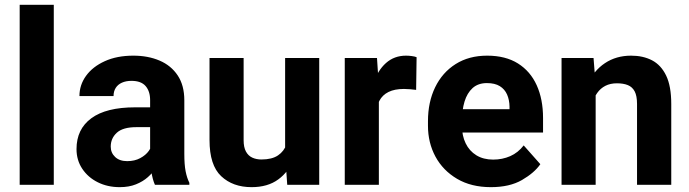

<svg xmlns="http://www.w3.org/2000/svg" viewBox="-20 -770 2869 800"><path d="M204.1 0H62V-750H204.1Z M605.5 -353Q605.5 -389.6 586.7 -411.4Q567.9 -433.1 527.8 -433.1Q504.9 -433.1 488 -425.5Q471.2 -418 462.2 -403.8Q453.1 -389.6 453.1 -369.6H311Q311 -416 338.6 -454.1Q366.2 -492.2 416.7 -515.1Q467.3 -538.1 535.6 -538.1Q596.7 -538.1 644.8 -517.6Q692.9 -497.1 720.5 -455.6Q748 -414.1 748 -352.1V-128.9Q748 -84 753.4 -56.4Q758.8 -28.8 769 -8.3V0H625.5Q615.7 -22 610.6 -54.9Q605.5 -87.9 605.5 -121.6ZM624 -240.2H548.3Q492.2 -240.2 466.8 -217Q441.4 -193.8 441.4 -159.2Q441.4 -133.3 459.7 -116Q478 -98.6 509.8 -98.6Q541 -98.6 564.2 -111.1Q587.4 -123.5 600.1 -141.4Q612.8 -159.2 612.3 -174.3L650.4 -112.8Q643.6 -92.8 630.1 -71.5Q616.7 -50.3 596.2 -32Q575.7 -13.7 546.6 -2Q517.6 9.8 479 9.8Q428.2 9.8 387.5 -10.5Q346.7 -30.8 322.8 -66.7Q298.8 -102.5 298.8 -148.9Q298.8 -231.9 360.6 -277.3Q422.4 -322.8 543 -322.8H624Z M1168 -528.3H1310.1V0H1176.8L1168 -127ZM1226.6 -237.3Q1226.6 -166 1205.1 -110.4Q1183.6 -54.7 1139.6 -22.5Q1095.7 9.8 1028.3 9.8Q950.2 9.8 901.6 -35.9Q853 -81.5 853 -186.5V-528.3H995.1V-185.5Q995.1 -156.7 1004.6 -138.9Q1014.2 -121.1 1031 -113.3Q1047.9 -105.5 1069.3 -105.5Q1113.3 -105.5 1138.4 -122.6Q1163.6 -139.6 1174.1 -169.4Q1184.6 -199.2 1184.6 -236.3Z M1558.6 0H1416.5V-528.3H1550.8L1558.6 -410.6ZM1713.9 -395.5Q1703.1 -397 1688.7 -398.2Q1674.3 -399.4 1663.1 -399.4Q1624 -399.4 1598.6 -386.7Q1573.2 -374 1560.8 -350.1Q1548.3 -326.2 1547.4 -291L1518.6 -300.8Q1518.6 -369.6 1536.1 -423.1Q1553.7 -476.6 1588.1 -507.3Q1622.6 -538.1 1671.9 -538.1Q1683.1 -538.1 1695.8 -536.4Q1708.5 -534.7 1715.8 -531.7Z M2025.4 9.8Q1943.4 9.8 1884.5 -24.9Q1825.7 -59.6 1794.4 -117.4Q1763.2 -175.3 1763.2 -246.1V-265.1Q1763.2 -344.7 1793.2 -406.5Q1823.2 -468.3 1878.7 -503.2Q1934.1 -538.1 2009.8 -538.1Q2086.4 -538.1 2138.2 -505.6Q2189.9 -473.1 2216.3 -414.8Q2242.7 -356.4 2242.7 -278.3V-217.8H1824.2V-314.9H2103V-326.2Q2102.5 -354 2092.8 -376.2Q2083 -398.4 2062.5 -411.1Q2042 -423.8 2008.8 -423.8Q1972.2 -423.8 1949.2 -403.1Q1926.3 -382.3 1915.5 -346.7Q1904.8 -311 1904.8 -265.1V-246.1Q1904.8 -204.6 1920.2 -172.9Q1935.5 -141.1 1964.8 -123Q1994.1 -105 2034.7 -105Q2073.2 -105 2106 -119.4Q2138.7 -133.8 2162.1 -164.1L2231.4 -85.9Q2206.5 -49.8 2155 -20Q2103.5 9.8 2025.4 9.8Z M2461.9 0H2319.8V-528.3H2453.1L2461.9 -415.5ZM2401.4 -280.8Q2401.4 -359.9 2427.5 -417.7Q2453.6 -475.6 2500.5 -506.8Q2547.4 -538.1 2609.4 -538.1Q2659.7 -538.1 2697 -518.6Q2734.4 -499 2755.6 -455.1Q2776.9 -411.1 2776.9 -336.4V0H2634.3V-336.9Q2634.3 -370.6 2624.5 -389.2Q2614.7 -407.7 2596.2 -415.3Q2577.6 -422.9 2550.3 -422.9Q2522.9 -422.9 2502.4 -412.4Q2481.9 -401.9 2468.3 -382.6Q2454.6 -363.3 2447.8 -337.6Q2440.9 -312 2440.9 -282.2Z"/></svg>

Font: Heebo
Style: Bold
Weight: 700
Designer: Oded Ezer
Foundry: Ezer Type House
Version: Version 3.100